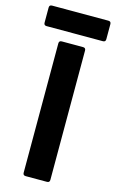

<svg xmlns="http://www.w3.org/2000/svg" viewBox="-182 -907 579 958"><g transform="rotate(15 107.5 -428.0)"><path d="M55 0Q41 0 41 -14V-682Q41 -696 55 -696H165Q179 -696 179 -682V-14Q179 0 165 0ZM-38 -750Q-52 -750 -52 -764V-842Q-52 -856 -38 -856H253Q267 -856 267 -842V-764Q267 -750 253 -750Z"/></g></svg>

Font: AL Dynamic
Style: Bold
Weight: 700
Version: Version 1.000; ttfautohint (v1.8.2) -l 8 -r 50 -G 200 -x 14 